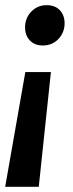

<svg xmlns="http://www.w3.org/2000/svg" viewBox="-37 -520 283 743"><path d="M60 -414Q60 -450 84 -475Q108 -500 144 -500Q176 -500 194.5 -480.5Q213 -461 213 -430Q213 -394 189 -369Q165 -344 129 -344Q97 -344 78.5 -363.5Q60 -383 60 -414ZM113 203H-17L61 -241H160Z"/></svg>

Font: Fira Sans Condensed Medium
Style: Italic
Weight: 500
Width: 3
Italic angle: -8°
Designer: bBox Type GmbH & Carrois Corporate GbR & Edenspiekermann AG
Foundry: bBox Type GmbH & Carrois Corporate GbR & Edenspiekermann AG
Version: Version 4.301